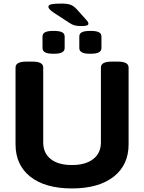

<svg xmlns="http://www.w3.org/2000/svg" viewBox="-20 -1047 806 1075"><path d="M383 8Q233 8 150 -57.5Q67 -123 67 -239V-669Q67 -702 127 -702H162Q222 -702 222 -669V-249Q222 -190 264 -156.5Q306 -123 383 -123Q459 -123 502 -156.5Q545 -190 545 -249V-669Q545 -702 605 -702H640Q700 -702 700 -669V-239Q700 -123 616 -57.5Q532 8 383 8ZM486 -746Q453 -746 438.5 -754Q424 -762 424 -778V-842Q424 -859 438.5 -866.5Q453 -874 486 -874Q519 -874 533.5 -866.5Q548 -859 548 -842V-778Q548 -762 533.5 -754Q519 -746 486 -746ZM280 -746Q247 -746 232.5 -754Q218 -762 218 -778V-842Q218 -859 232.5 -866.5Q247 -874 280 -874Q313 -874 327.5 -866.5Q342 -859 342 -842V-778Q342 -762 327.5 -754Q313 -746 280 -746ZM437 -901Q412 -901 397.5 -905Q383 -909 367 -920L281 -976Q251 -996 251 -1009Q251 -1020 269 -1023.5Q287 -1027 322 -1027Q357 -1027 374.5 -1020.5Q392 -1014 408 -997L462 -937Q470 -929 472.5 -923.5Q475 -918 475 -914Q475 -901 437 -901Z"/></svg>

Font: Asap Semi Expanded
Style: Bold
Weight: 700
Width: 6
Designer: Pablo Cosgaya
Foundry: Omnibus-Type
Version: Version 3.001; ttfautohint (v1.8.4.7-5d5b)